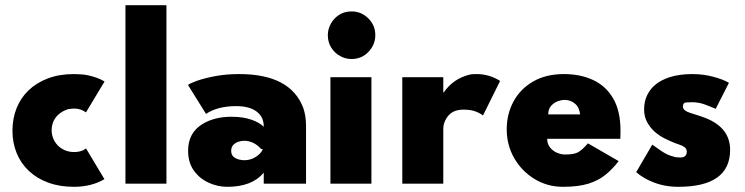

<svg xmlns="http://www.w3.org/2000/svg" viewBox="-20 -708 2872 740"><path d="M264.5 12Q210 12 166.2 -4Q122.5 -20 91.8 -48.8Q61 -77.5 44.5 -117.2Q28 -157 28 -204Q28 -251.5 44 -291.2Q60 -331 90.2 -360Q120.5 -389 164.5 -405.8Q208.5 -422.5 264.5 -422.5Q276.5 -422.5 291 -421.5Q317.5 -420.5 353.5 -408Q368.5 -402.5 383 -394L311.5 -275Q290.5 -289.5 267.5 -289.5Q262.5 -289.5 257.5 -289Q252.5 -288.5 246.8 -288Q241 -287.5 236 -285Q209.5 -275 194.2 -254.5Q179 -234 179 -205.5Q179 -190.5 184.8 -175.5Q190.5 -160.5 201.5 -148.8Q212.5 -137 228.8 -129.5Q245 -122 266 -122Q287 -122 302.5 -130L311.5 -136L382.5 -17.5Q332.5 12 264.5 12Z M621.5 0H463.5V-688H621.5Z M856 12Q819 12 784.2 -3.8Q749.5 -19.5 727.2 -50.5Q705 -81.5 705 -127.5Q705 -196 760.5 -230Q806.5 -258 872 -258Q916.5 -258 948.2 -247Q980 -236 996.5 -219.5Q996.5 -238.5 990.2 -252.5Q984 -266.5 968.5 -278.5Q940.5 -299 890.5 -299Q818.5 -299 774 -269L704.5 -380.5Q712.5 -387 739.8 -396.8Q767 -406.5 809 -414.5Q851 -422.5 902 -422.5Q1099 -422.5 1148.5 -293Q1159.5 -262.5 1159.5 -222.5V0H996.5V-42.5Q951.5 12 856 12ZM922.5 -90.5Q944.5 -90.5 964.5 -102.5Q984.5 -114.5 993 -132.5L986 -134Q972 -150 955 -157.8Q938 -165.5 922 -165.5Q911 -165.5 899.2 -161.8Q887.5 -158 879.2 -149.5Q871 -141 871 -126.5Q871 -109.5 883.5 -101Q899.5 -90.5 922.5 -90.5Z M1335 -480.5Q1312 -480.5 1291 -492Q1270 -503.5 1256.8 -524.2Q1243.5 -545 1243.5 -572.5Q1243.5 -595.5 1255 -616.5Q1266.5 -637.5 1287 -650.8Q1307.5 -664 1335 -664Q1372.5 -664 1399.5 -637.2Q1426.5 -610.5 1426.5 -572.5Q1426.5 -536 1400.2 -508.2Q1374 -480.5 1335 -480.5ZM1411.5 0H1253.5V-410.5H1411.5Z M1688.5 0H1530.5V-410.5H1688.5V-351.5H1690Q1726 -404 1788.5 -420Q1794.5 -421.5 1799.8 -422Q1805 -422.5 1817 -422.5Q1866 -422.5 1907.5 -396L1841.5 -263Q1828.5 -273 1810.5 -279.2Q1792.5 -285.5 1766 -285.5Q1721.5 -285.5 1701.5 -253.5Q1688.5 -233.5 1688.5 -212.5Z M2149.5 12Q2090 12 2040.8 -17.8Q1991.5 -47.5 1962.2 -98Q1933 -148.5 1933 -209.5Q1933 -268.5 1959.2 -317Q1985.5 -365.5 2035 -394Q2084.5 -422.5 2153.5 -422.5Q2217 -422.5 2266.2 -399.5Q2315.5 -376.5 2343.5 -328.2Q2371.5 -280 2371.5 -204.5L2371 -173H2089Q2089 -153 2100 -139.5Q2111 -126 2126.8 -119.2Q2142.5 -112.5 2157.5 -112.5Q2192 -112.5 2207.8 -121Q2223.5 -129.5 2246 -155.5L2364.5 -87Q2340.5 -56 2313.2 -34Q2286 -12 2247.5 0Q2209 12 2149.5 12ZM2216 -267Q2212.5 -295.5 2195.2 -309.2Q2178 -323 2156.5 -323Q2144 -323 2129.2 -317.5Q2114.5 -312 2103.8 -299.8Q2093 -287.5 2093 -267Z M2594 12Q2541 12 2495.5 -6.5Q2457.5 -22 2432 -44.5L2494 -150.5Q2512.5 -137 2530.5 -125Q2552.5 -110 2577.5 -104L2584.5 -102L2602.5 -101Q2627 -101 2627 -124Q2627 -131 2623.2 -135.8Q2619.5 -140.5 2613.5 -144Q2607.5 -147.5 2599.5 -150.2Q2591.5 -153 2583 -156Q2562 -164 2540.5 -175Q2519 -186 2502 -201.5Q2485 -217 2473.8 -238Q2462.5 -259 2462.5 -286.5Q2462.5 -317.5 2474.5 -341.5Q2497.5 -390 2561 -410.5Q2599 -422.5 2647.5 -422.5Q2693 -422.5 2731.5 -411.5Q2749 -406.5 2764 -401Q2778.5 -395 2789.5 -389L2738.5 -288.5Q2719 -297 2696 -305.5Q2673 -314 2647.5 -314Q2633 -313.5 2625.2 -313.2Q2617.5 -313 2613.5 -306.5Q2612.5 -302 2612 -297Q2612 -285 2629.5 -277Q2638.5 -273 2661.5 -266Q2680 -260.5 2698.5 -253.5Q2794 -216 2794 -130.5Q2794 12 2594 12Z"/></svg>

Font: Lucymar Sans ExtraBold
Style: Regular
Weight: 800
Foundry: The League of Moveable Type (original font) / Main changes by Cristiano Sobral with portions from Mirco Monsees
Version: Version 2.001;August 30, 2020;FontCreator 13.0.0.2681 64-bit